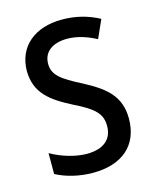

<svg xmlns="http://www.w3.org/2000/svg" viewBox="-90 -611 558 685"><g transform="rotate(-15 189.0 -268.5)"><path d="M170 10C277 10 343 -45 343 -144C343 -228 294 -266 217 -307C142 -345 115 -366 115 -407C115 -450 148 -476 203 -476C240 -476 276 -464 310 -446L340 -513C297 -536 252 -547 203 -547C102 -547 36 -492 35 -402C36 -320 86 -283 164 -243C238 -207 261 -183 261 -139C261 -91 230 -62 168 -61C126 -61 76 -75 34 -99V-22C71 -2 120 10 170 10Z"/></g></svg>

Font: Noto Sans Condensed
Style: Regular
Weight: 400
Width: 3
Designer: Monotype Design Team
Foundry: Monotype Imaging Inc.
Version: Version 2.013